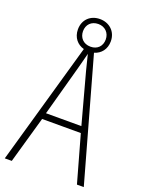

<svg xmlns="http://www.w3.org/2000/svg" viewBox="-162 -953 775 1030"><g transform="rotate(20 225.5 -438.5)"><path d="M412 0H451L256 -696C294 -707 320 -739 320 -784C320 -840 279 -877 225 -877C172 -877 132 -841 132 -785C132 -738 160 -706 198 -696L0 0H40L116 -267H337ZM227 -720C185 -720 161 -749 161 -785C161 -822 186 -849 226 -849C264 -849 291 -822 291 -784C291 -746 266 -720 227 -720ZM249 -591 327 -303H125L204 -591C212 -623 220 -649 227 -679C234 -649 242 -621 249 -591Z"/></g></svg>

Font: Noto Sans Devanagari UI Condensed ExtraLight
Style: Regular
Weight: 200
Width: 3
Designer: Jelle Bosma - Monotype Design Team
Foundry: Monotype Imaging Inc.
Version: Version 2.004